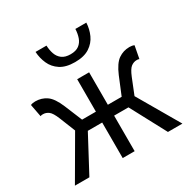

<svg xmlns="http://www.w3.org/2000/svg" viewBox="-162 -874 1012 1025"><g transform="rotate(-30 344.0 -361.5)"><path d="M12.8 0 161 -254.7 122.2 -351.5Q105.8 -392 89.9 -403.9Q73.9 -415.7 55.8 -415.7Q50.8 -415.7 47.7 -415.4Q44.6 -415 39.6 -413L24.9 -490.1Q37 -495.6 53.8 -495.6Q92.7 -495.6 122.8 -474.6Q152.8 -453.6 177.6 -394.1L222.2 -286.1H307.4V-486.1H381V-286.1H466.2L510.7 -394.1Q535.9 -453.6 566.3 -474.6Q596.6 -495.6 634.6 -495.6Q651.4 -495.6 663.4 -490.1L648.8 -413Q644.8 -415 641.2 -415.4Q637.6 -415.7 632.6 -415.7Q615 -415.7 598.8 -403.9Q582.6 -392 566.1 -351.5L527.3 -254.7L675.5 0H586.3L469.4 -219.1H381V0H307.4V-219.1H218.9L102 0ZM344.2 -570.5Q288.1 -570.5 254.4 -592.6Q220.8 -614.6 205.4 -649.6Q189.9 -684.5 187.7 -723.4H255.2Q256.2 -695.1 264.5 -671.3Q272.8 -647.5 292.1 -633.1Q311.4 -618.8 344.2 -618.8Q377.6 -618.8 396.6 -633.1Q415.6 -647.5 423.9 -671.3Q432.2 -695.1 433.2 -723.4H500.7Q499.1 -684.5 483.3 -649.6Q467.5 -614.6 433.9 -592.6Q400.3 -570.5 344.2 -570.5Z"/></g></svg>

Font: SourceSans3VF
Style: Regular
Weight: 200
Designer: Paul D. Hunt
Foundry: Adobe
Version: Version 3.052;hotconv 1.1.0;makeotfexe 2.6.0